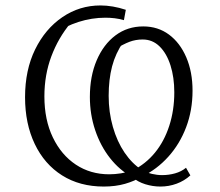

<svg xmlns="http://www.w3.org/2000/svg" viewBox="-20 -677 808 705"><path d="M361 8Q273 8 208 -33Q143 -74 107.5 -148.5Q72 -223 72 -320Q72 -420 109 -495.5Q146 -571 209 -614Q272 -657 349 -657Q371 -657 394.5 -653Q418 -649 442 -641L435 -603Q418 -608 401 -610Q384 -612 367 -612Q317 -612 268.5 -596.5Q220 -581 176 -551L239 -592Q194 -538 168.5 -470Q143 -402 143 -323Q143 -237 174 -172.5Q205 -108 258.5 -72.5Q312 -37 381 -37Q402 -37 424 -40.5Q446 -44 467 -51Q515 -75 549 -116.5Q583 -158 601.5 -215Q620 -272 620 -338Q620 -393 606 -437Q592 -481 566 -506.5Q540 -532 504 -532Q478 -532 455.5 -523.5Q433 -515 400 -495L433 -523Q404 -481 391.5 -433Q379 -385 379 -325Q379 -265 394.5 -211Q410 -157 437.5 -116.5Q465 -76 501 -53Q519 -43 538 -38.5Q557 -34 575 -34Q600 -34 623 -40.5Q646 -47 663 -61L679 -33Q657 -13 628.5 -2.5Q600 8 569 8Q541 8 513.5 -0.5Q486 -9 465 -27Q419 -52 384 -96.5Q349 -141 329.5 -199Q310 -257 310 -321Q310 -397 335 -455.5Q360 -514 404 -547Q448 -580 506 -580Q560 -580 600.5 -550Q641 -520 664 -466.5Q687 -413 687 -344Q687 -272 663.5 -210Q640 -148 598 -101.5Q556 -55 502 -29Q474 -12 439 -2Q404 8 361 8Z"/></svg>

Font: Piazzolla 24pt Light
Style: Regular
Weight: 300
Designer: Juan Pablo del Peral
Foundry: Huerta Tipografica
Version: Version 2.005